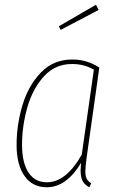

<svg xmlns="http://www.w3.org/2000/svg" viewBox="-20 -780 500 810"><path d="M399 -495 345 -112Q340 -74 340 -57Q340 -38 345.5 -26.5Q351 -15 365 -7L357 10Q337 0 328.5 -16.5Q320 -33 320 -61Q320 -69 322 -93Q293 -44 256.5 -17Q220 10 177 10Q117 10 83.5 -37.5Q50 -85 50 -168Q50 -254 75 -337Q100 -420 153 -474.5Q206 -529 285 -529Q347 -529 399 -495ZM73 -169Q73 -94 100 -52.5Q127 -11 178 -11Q259 -11 325 -128L376 -486Q335 -510 284 -510Q213 -510 165.5 -458Q118 -406 95.5 -327.5Q73 -249 73 -169ZM385 -760 396 -738 236 -654 228 -669Z"/></svg>

Font: Fira Sans Extra Condensed Thin
Style: Italic
Weight: 250
Width: 3
Italic angle: -8°
Designer: Carrois Corporate & Edenspiekermann AG
Foundry: Carrois Corporate GbR & Edenspiekermann AG
Version: Version 4.203